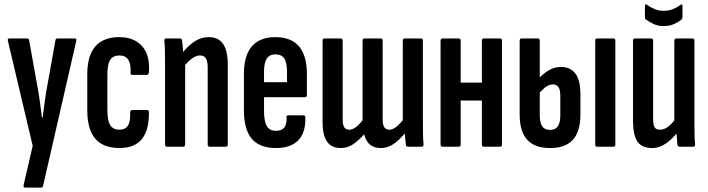

<svg xmlns="http://www.w3.org/2000/svg" viewBox="-20 -664 3203 869"><path d="M93 185Q85 185 87 173L128 -4L16 -478Q13 -490 21 -490H102Q111 -490 112 -481L150 -269Q156 -237 161 -200.5Q166 -164 170 -132H173Q177 -164 182 -201Q187 -238 193 -270L231 -482Q232 -490 240 -490H319Q323 -490 325 -487Q327 -484 325 -478L175 177Q174 185 166 185Z M521 6Q447 6 411 -36.5Q375 -79 375 -165V-328Q375 -412 411.5 -454Q448 -496 520 -496Q566 -496 597.5 -476.5Q629 -457 643.5 -422Q658 -387 654 -338Q653 -325 644 -325H578Q574 -325 572 -328Q570 -331 571 -335Q573 -374 560.5 -393.5Q548 -413 521 -413Q492 -413 479 -393.5Q466 -374 466 -326V-165Q466 -118 479 -97.5Q492 -77 521 -77Q547 -77 559 -95.5Q571 -114 569 -154Q569 -166 578 -166H645Q654 -166 654 -156Q655 -75 622 -34.5Q589 6 521 6Z M929 0Q920 0 920 -10V-360Q920 -388 911.5 -400.5Q903 -413 885 -413Q868 -413 850 -400Q832 -387 812 -363L801 -419Q828 -454 858.5 -475Q889 -496 925 -496Q968 -496 989.5 -465.5Q1011 -435 1011 -371V-10Q1011 0 1002 0ZM736 0Q727 0 727 -10V-367Q727 -406 726.5 -433.5Q726 -461 724 -478Q723 -490 731 -490H794Q803 -490 804 -480Q807 -462 808.5 -434.5Q810 -407 810 -391L818 -376V-10Q818 0 809 0Z M1229 6Q1155 6 1119.5 -36Q1084 -78 1084 -166V-330Q1084 -414 1120.5 -455Q1157 -496 1226 -496Q1297 -496 1333 -454.5Q1369 -413 1369 -329V-234Q1369 -224 1360 -224H1175V-163Q1175 -115 1187.5 -93.5Q1200 -72 1229 -72Q1255 -72 1266.5 -86.5Q1278 -101 1277 -131Q1275 -142 1284 -142H1354Q1362 -142 1362 -133Q1364 -64 1330 -29Q1296 6 1229 6ZM1175 -292H1279V-339Q1279 -381 1266.5 -399.5Q1254 -418 1227 -418Q1200 -418 1187.5 -399Q1175 -380 1175 -339Z M1522 6Q1480 6 1460 -23.5Q1440 -53 1440 -110V-479Q1440 -490 1448 -490H1522Q1531 -490 1531 -479V-123Q1531 -99 1538 -88Q1545 -77 1561 -77Q1575 -77 1590 -88Q1605 -99 1621 -120V-479Q1621 -490 1630 -490H1704Q1712 -490 1712 -479V-123Q1712 -99 1719.5 -88Q1727 -77 1742 -77Q1756 -77 1771 -88Q1786 -99 1803 -120V-479Q1803 -490 1811 -490H1885Q1894 -490 1894 -479V-123Q1894 -84 1894.5 -56.5Q1895 -29 1897 -12Q1898 0 1888 0H1826Q1818 0 1817 -10Q1816 -20 1814.5 -33.5Q1813 -47 1812 -60Q1787 -30 1761 -12Q1735 6 1703 6Q1673 6 1654.5 -9.5Q1636 -25 1628 -56Q1603 -28 1578 -11Q1553 6 1522 6Z M2170 0Q2161 0 2161 -10V-479Q2161 -490 2170 -490H2243Q2252 -490 2252 -479V-10Q2252 0 2243 0ZM1983 0Q1974 0 1974 -10V-479Q1974 -490 1983 -490H2056Q2065 -490 2065 -479V-10Q2065 0 2056 0ZM2053 -209V-290H2176V-209Z M2470 6Q2400 6 2366 -31.5Q2332 -69 2332 -146V-479Q2332 -490 2341 -490H2414Q2423 -490 2423 -479V-143Q2423 -109 2434 -92.5Q2445 -76 2469 -76Q2494 -76 2505 -92.5Q2516 -109 2516 -143V-229Q2516 -259 2507 -270.5Q2498 -282 2483 -282Q2464 -282 2447 -268Q2430 -254 2415 -236V-305Q2433 -326 2460 -343.5Q2487 -361 2520 -361Q2560 -361 2583.5 -332Q2607 -303 2607 -235V-146Q2607 -69 2573 -31.5Q2539 6 2470 6ZM2682 0Q2674 0 2674 -10V-480Q2674 -490 2682 -490H2757Q2765 -490 2765 -480V-10Q2765 0 2757 0Z M2932 6Q2884 6 2864.5 -24Q2845 -54 2845 -119V-479Q2845 -490 2854 -490H2927Q2936 -490 2936 -479V-129Q2936 -98 2943 -87.5Q2950 -77 2967 -77Q2987 -77 3006.5 -92.5Q3026 -108 3043 -135L3055 -77Q3030 -41 2998 -17.5Q2966 6 2932 6ZM3055 0Q3048 0 3046 -10Q3044 -29 3042 -56Q3040 -83 3040 -99L3032 -114V-479Q3032 -490 3041 -490H3114Q3123 -490 3123 -479V-123Q3123 -84 3123.5 -56.5Q3124 -29 3126 -12Q3127 0 3118 0ZM2984 -546Q2957 -546 2937 -556Q2917 -566 2903 -576Q2899 -580 2899 -588V-637Q2899 -643 2902 -644Q2905 -645 2909 -642Q2925 -630 2944 -622.5Q2963 -615 2984 -615Q3006 -615 3025 -622.5Q3044 -630 3060 -642Q3064 -645 3066.5 -644Q3069 -643 3069 -637V-588Q3069 -580 3065 -576Q3052 -565 3031.5 -555.5Q3011 -546 2984 -546Z"/></svg>

Font: Sofia Sans Extra Condensed SemiBold
Style: Regular
Weight: 600
Designer: Botio Nikoltchev, Ani Petrova
Foundry: lettersoup
Version: Version 4.101